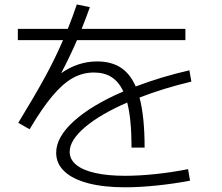

<svg xmlns="http://www.w3.org/2000/svg" viewBox="-20 -798 978 846"><path d="M540.5 -346.2Q421.4 -294.4 354.2 -237.3Q287.1 -180.2 287.1 -128.9Q287.1 -95.7 315.7 -72Q344.2 -48.3 399.2 -35.9Q454.1 -23.4 531.2 -23.4Q592.8 -23.4 665 -31Q737.3 -38.6 808.6 -52.7L817.4 -2Q749.5 11.2 671.9 19.3Q594.2 27.3 531.2 27.3Q436.5 27.3 368.2 9.3Q299.8 -8.8 263.7 -43Q227.5 -77.1 227.5 -125Q227.5 -193.8 305.7 -264.4Q383.8 -335 523.4 -395Q503.4 -438 471.4 -458.3Q439.5 -478.5 393.6 -478.5Q344.2 -478.5 300.5 -454.1Q256.8 -429.7 211.2 -375.5Q165.5 -321.3 110.4 -228.5L60.5 -256.8Q131.8 -373.5 177 -456.1Q222.2 -538.6 257.8 -621.1H58.6V-670.9H278.8Q301.3 -727.1 318.4 -778.3L376 -766.6Q361.3 -724.6 339.8 -670.9H796.9V-621.1H319.3Q287.1 -546.9 249.5 -475.6Q323.7 -527.3 408.2 -527.3Q469.7 -527.3 511.5 -500.5Q553.2 -473.6 578.1 -417Q688 -459 814.5 -488.3L823.2 -438.5Q699.2 -408.7 594.7 -368.2Q617.2 -284.2 617.2 -147.5H559.6Q559.6 -273.4 540.5 -346.2Z"/></svg>

Font: Pretendard Light
Style: Regular
Weight: 300
Designer: Base glyphs from Inter by Rasmus Andersson; Hangeul glyphs from Noto Sans CJK(Source Han Sans) by Jang Soo-young and Kan
Foundry: Kil Hyung-jin
Version: Version 1.309